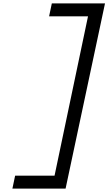

<svg xmlns="http://www.w3.org/2000/svg" viewBox="-20 -965 640 1130"><path d="M53 145 69 69H301L498 -869H269L285 -945H598L366 145Z"/></svg>

Font: Victor Mono Thin Medium
Style: Italic
Weight: 500
Italic angle: -12°
Monospace: yes
Version: Version 1.561;gftools[0.9.30]